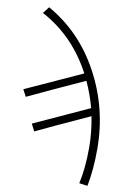

<svg xmlns="http://www.w3.org/2000/svg" viewBox="-94 -742 665 978"><g transform="rotate(10 238.0 -253.0)"><path d="M429 178 386 172Q404 91 404 -15Q404 -92 388 -175Q182 -81 114 -48L95 -85L379 -215Q361 -283 331 -348Q168 -274 41 -214L22 -250L314 -383Q220 -561 53 -650L79 -684Q251 -587 348.5 -405.5Q446 -224 446 -15Q446 94 429 178Z"/></g></svg>

Font: Toshiba Sans Light
Style: Regular
Weight: 300
Designer: Paul D. Hunt
Foundry: Toshiba Corporation
Version: Version 2.020;PS 2.0;hotconv 1.0.86;makeotf.lib2.5.63406